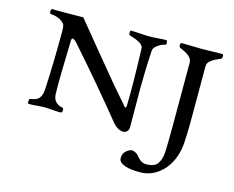

<svg xmlns="http://www.w3.org/2000/svg" viewBox="-90 -582 1082 888"><g transform="rotate(15 450.5 -138.5)"><path d="M736 -376Q736 -391 720 -405Q707 -416 676 -429Q673 -430 671.5 -436Q670 -442 671.5 -447Q673 -452 676 -452Q698 -452 727.5 -451Q757 -450 776 -450Q794 -450 822 -451Q850 -452 871 -452Q877 -452 877 -441.5Q877 -431 871 -429Q837 -415 825 -404Q811 -394 811 -376V-136Q811 -34 806 9Q796 81 752 128Q706 175 645 175Q599 175 575 167Q542 156 542 136Q541 104 573 89Q584 84 596.5 89.5Q609 95 616 104Q638 132 661 132Q702 132 716 112Q733 89 734 52Q736 13 736 -86ZM67 3Q61 3 61.5 -8.5Q62 -20 67 -21Q97 -26 107 -37Q120 -51 122 -81Q129 -208 129 -361Q129 -390 123 -397Q103 -421 59 -425Q52 -425 52 -437Q52 -449 59 -449Q64 -448 132.5 -448.5Q201 -449 203 -449Q207 -449 209 -447Q211 -445 214 -440.5Q217 -436 219 -434Q251 -396 338.5 -288.5Q426 -181 489 -110Q490 -109 492.5 -105.5Q495 -102 497 -100Q499 -98 501.5 -97Q504 -96 505.5 -99Q507 -102 507 -110Q510 -199 504 -378Q504 -387 498 -394.5Q492 -402 482.5 -407Q473 -412 465 -415Q457 -418 447 -421Q437 -424 435 -425Q432 -426 431.5 -436.5Q431 -447 435 -447Q453 -447 479.5 -445Q506 -443 523 -443Q539 -443 565 -445Q591 -447 606 -447Q609 -447 610 -436Q611 -425 606 -425Q587 -422 571 -409Q553 -397 552 -382Q549 -331 547.5 -281.5Q546 -232 546 -200.5Q546 -169 546.5 -109.5Q547 -50 547 -13Q547 -2 539.5 6Q532 14 522 14Q496 14 472 -13Q349 -165 204 -329Q195 -339 189 -341Q183 -343 181.5 -340.5Q180 -338 179 -332Q173 -142 175 -73Q177 -50 186 -40Q198 -25 221 -21Q227 -20 226.5 -8.5Q226 3 218 3Q200 3 178 1Q156 -1 142 -1Q128 -1 105 1Q82 3 67 3Z"/></g></svg>

Font: EB Garamond 12 All SC
Style: AllSC
Weight: 400
Version: Version 0.016 ; ttfautohint (v0.97) -l 8 -r 50 -G 200 -x 0 -